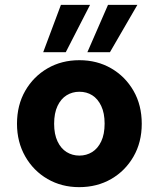

<svg xmlns="http://www.w3.org/2000/svg" viewBox="-20 -759 654 791"><path d="M306 12Q234 12 176 -21.5Q118 -55 84 -114.5Q50 -174 50 -249Q50 -326 84 -385Q118 -444 176 -477.5Q234 -511 307 -511Q380 -511 438 -477.5Q496 -444 530 -385Q564 -326 564 -249Q564 -173 530 -114Q496 -55 438 -21.5Q380 12 306 12ZM307 -118Q336 -118 359.5 -132.5Q383 -147 397 -176.5Q411 -206 411 -250Q411 -293 397 -322.5Q383 -352 360 -366.5Q337 -381 307 -381Q278 -381 254.5 -366.5Q231 -352 217 -322.5Q203 -293 203 -249Q203 -206 217 -176.5Q231 -147 254.5 -132.5Q278 -118 307 -118ZM340 -544 425 -739H546L433 -544ZM158 -544 231 -739H351L251 -544Z"/></svg>

Font: DM Sans 20pt Black
Style: Regular
Weight: 900
Version: Version 4.004;gftools[0.9.30]